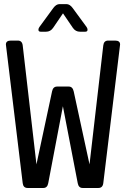

<svg xmlns="http://www.w3.org/2000/svg" viewBox="-20 -934 626 954"><path d="M275.9 -913.6H310.1Q326.7 -913.6 340.8 -894.5L410.2 -799.8Q415 -793 415 -786.1Q415 -776.4 403.3 -776.4H377.4Q355 -776.4 341.8 -795.9L293 -867.7L244.1 -795.9Q231 -776.4 208.5 -776.4H182.6Q170.9 -776.4 170.9 -786.1Q170.9 -793 175.8 -799.8L245.1 -894.5Q259.3 -913.6 275.9 -913.6ZM117.2 0Q95.7 0 92.8 -23.9L9.8 -708.5Q9.3 -710.9 9.3 -712.9Q9.3 -732.4 34.2 -732.4H68.4Q89.8 -732.4 92.8 -708.5L161.1 -117.2L238.8 -480.5Q243.7 -503.9 263.7 -503.9H321.8Q340.8 -503.9 346.2 -480L424.8 -117.2L493.2 -708.5Q496.1 -732.4 517.6 -732.4H551.8Q576.7 -732.4 576.7 -712.9Q576.7 -710.9 576.2 -708.5L493.2 -23.9Q490.2 0 468.8 0H390.6Q370.6 0 366.2 -23.9L292.5 -406.2L219.7 -23.9Q215.3 0 195.3 0Z"/></svg>

Font: Simply Mono
Style: Book
Weight: 400
Designer: Wojciech Kalinowski "wmk69" (wmk69@o2.pl)
Foundry: Wojciech Kalinowski "wmk69" (wmk69@o2.pl)
Version: Version 1.0.0